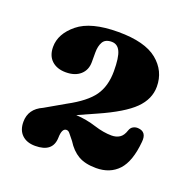

<svg xmlns="http://www.w3.org/2000/svg" viewBox="-80 -798 553 551"><g transform="rotate(20 196.0 -522.5)"><path d="M25 -381.5Q25 -421 64.5 -438.5L124.5 -473Q177.5 -501.5 198.5 -531.2Q219.5 -561 219.5 -606.5Q219.5 -648.5 211.2 -666.2Q203 -684 185 -684Q165.5 -684 158.2 -671.2Q151 -658.5 151 -639V-609.5Q151 -585.5 134.8 -571Q118.5 -556.5 90.5 -556.5Q63.5 -556.5 47.5 -571.2Q31.5 -586 31.5 -613Q31.5 -653 70.8 -685Q110 -717 193.5 -717Q274.5 -717 312.5 -686Q350.5 -655 350.5 -607Q350.5 -569 320 -538.8Q289.5 -508.5 216 -476L161 -451.5Q193.5 -449.5 222.5 -440.2Q251.5 -431 276 -431Q290 -431 300.2 -437.5Q310.5 -444 316 -461Q319 -470 326 -473.8Q333 -477.5 340.5 -477Q368 -475.5 364.5 -443.5Q359 -382.5 333.8 -355.2Q308.5 -328 266 -328Q232.5 -328 211.5 -340.2Q190.5 -352.5 175 -377.5Q165 -389.5 160.2 -395.8Q155.5 -402 149.5 -402Q135.5 -402 135 -372.5Q133.5 -328 80 -328Q54.5 -328 39.8 -342Q25 -356 25 -381.5Z"/></g></svg>

Font: Fraunces 9pt Soft
Style: Bold
Weight: 700
Version: Version 1.000;[b76b70a41]